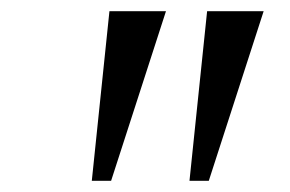

<svg xmlns="http://www.w3.org/2000/svg" viewBox="-20 -842 518 343"><path d="M276.5 -822 178.5 -519H144L175.5 -822ZM451 -822 353 -519H318.5L350 -822Z"/></svg>

Font: Merriweather 24pt SemiCondensed Light
Style: Italic
Weight: 300
Width: 4
Italic angle: -7.8°
Designer: Eben Sorkin
Foundry: Eben Sorkin
Version: Version 2.101